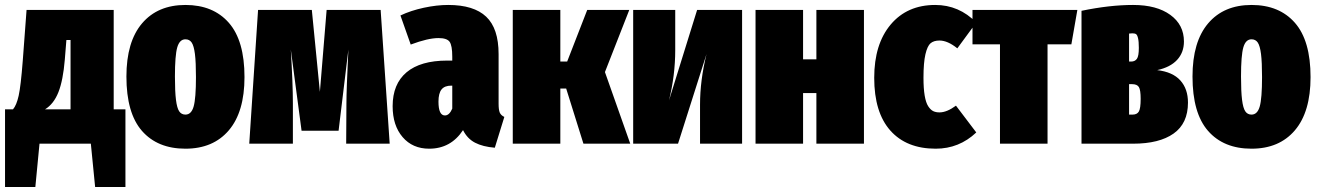

<svg xmlns="http://www.w3.org/2000/svg" viewBox="-25 -574 5269 767"><path d="M429.2 -137.2H476.1V172.9H355L337.9 0H132.8L116.2 172.9H-4.9V-137.2H26.9Q41 -153.3 49.6 -191.9Q58.1 -230.5 65.9 -331.1L81.1 -534.2H429.2ZM256.8 -137.2V-414.1H240.2L233.9 -335.9Q227.1 -253.4 208.5 -206.1Q189.9 -158.7 154.8 -137.2Z M951.7 -266.1Q951.7 -127 889.2 -53.5Q826.7 20 715.8 20Q604.5 20 542.2 -51Q480 -122.1 480 -268.1Q480 -407.2 542.5 -480.7Q605 -554.2 715.8 -554.2Q826.7 -554.2 889.2 -482.9Q951.7 -411.6 951.7 -266.1ZM715.8 -417Q692.4 -417 683.1 -384.8Q673.8 -352.5 673.8 -268.1Q673.8 -208 678 -175Q682.1 -142.1 690.9 -129.2Q699.7 -116.2 715.8 -116.2Q739.3 -116.2 748.5 -148.4Q757.8 -180.7 757.8 -266.1Q757.8 -325.7 753.7 -358.4Q749.5 -391.1 740.7 -404.1Q731.9 -417 715.8 -417Z M1495.6 -534.2 1531.7 0H1357.9L1358.9 -161.1Q1358.9 -213.9 1366.7 -376L1327.6 -51.8H1179.7L1136.7 -376Q1145 -239.7 1145 -161.1V0H970.7L1005.9 -534.2H1220.7L1252.9 -207L1279.8 -534.2Z M1966.8 -159.2Q1966.8 -135.3 1971.4 -124.3Q1976.1 -113.3 1989.7 -106.9L1951.7 16.1Q1903.8 12.2 1872.8 -3.9Q1841.8 -20 1824.7 -54.2Q1775.9 20 1689.5 20Q1623 20 1583.3 -26.4Q1543.5 -72.8 1543.5 -149.9Q1543.5 -238.3 1599.1 -285.2Q1654.8 -332 1761.7 -332H1781.7V-347.2Q1781.7 -392.6 1771 -407.2Q1760.3 -421.9 1726.6 -421.9Q1684.6 -421.9 1615.7 -396L1574.7 -512.2Q1615.7 -531.7 1667.7 -543Q1719.7 -554.2 1765.6 -554.2Q1867.7 -554.2 1917.2 -507.3Q1966.8 -460.4 1966.8 -357.9ZM1752.4 -112.8Q1770 -112.8 1781.7 -140.1V-231.9H1777.8Q1751 -231.9 1738.8 -216.6Q1726.6 -201.2 1726.6 -168Q1726.6 -112.8 1752.4 -112.8Z M2488.8 -534.2 2391.6 -286.1 2492.7 0H2305.7L2236.8 -220.2H2213.4V0H2023.4V-534.2H2213.4V-328.1H2240.7L2320.8 -534.2Z M2939.5 -534.2V0H2771.5V-155.8Q2771.5 -253.4 2797.4 -357.9L2683.6 0H2504.4V-534.2H2672.4V-374Q2672.4 -273.4 2647.5 -172.9L2759.8 -534.2Z M3236.3 0V-202.1H3183.1V0H2993.2V-534.2H3183.1V-336.9H3236.3V-534.2H3426.3V0Z M3710.9 -554.2Q3806.2 -554.2 3875 -483.9L3799.3 -380.9Q3760.7 -412.1 3728 -412.1Q3705.6 -412.1 3692.6 -401.4Q3679.7 -390.6 3671.9 -357.2Q3664.1 -323.7 3664.1 -263.2Q3664.1 -220.7 3668.9 -192.1Q3673.8 -163.6 3683.1 -149.4Q3692.4 -135.3 3702.9 -130.1Q3713.4 -125 3728 -125Q3757.3 -125 3793.9 -151.9L3875 -44.9Q3806.6 20 3712.9 20Q3596.2 20 3531.7 -52.5Q3467.3 -125 3467.3 -263.2Q3467.3 -397.9 3533.2 -476.1Q3599.1 -554.2 3710.9 -554.2Z M4278.8 -534.2 4254.9 -397H4159.7V0H3969.7V-397H3859.9V-534.2Z M4597.7 -293.9Q4659.7 -286.6 4690.2 -252.7Q4720.7 -218.8 4720.7 -164.1Q4720.7 -81.1 4663.3 -40.5Q4606 0 4501.5 0H4295.4V-530.8Q4407.7 -554.2 4501.5 -554.2Q4595.7 -554.2 4650.1 -514.6Q4704.6 -475.1 4704.6 -408.2Q4704.6 -364.3 4677.2 -334.7Q4649.9 -305.2 4597.7 -293.9ZM4498.5 -440.9Q4491.2 -440.9 4485.4 -439.9V-328.1H4493.7Q4508.8 -328.1 4516.6 -338.9Q4524.4 -349.6 4524.4 -382.8Q4524.4 -408.7 4521.2 -421.6Q4518.1 -434.6 4513.2 -437.7Q4508.3 -440.9 4498.5 -440.9ZM4499.5 -116.2Q4517.1 -116.2 4524.4 -128.4Q4531.7 -140.6 4531.7 -179.2Q4531.7 -214.4 4524.7 -226.1Q4517.6 -237.8 4497.6 -237.8H4485.4V-116.2Z M5210.4 -266.1Q5210.4 -127 5147.9 -53.5Q5085.4 20 4974.6 20Q4863.3 20 4801 -51Q4738.8 -122.1 4738.8 -268.1Q4738.8 -407.2 4801.3 -480.7Q4863.8 -554.2 4974.6 -554.2Q5085.4 -554.2 5147.9 -482.9Q5210.4 -411.6 5210.4 -266.1ZM4974.6 -417Q4951.2 -417 4941.9 -384.8Q4932.6 -352.5 4932.6 -268.1Q4932.6 -208 4936.8 -175Q4940.9 -142.1 4949.7 -129.2Q4958.5 -116.2 4974.6 -116.2Q4998 -116.2 5007.3 -148.4Q5016.6 -180.7 5016.6 -266.1Q5016.6 -325.7 5012.5 -358.4Q5008.3 -391.1 4999.5 -404.1Q4990.7 -417 4974.6 -417Z"/></svg>

Font: Fira Sans Compressed Heavy
Style: Regular
Weight: 900
Width: 1
Designer: Carrois Corporate & Edenspiekermann AG
Foundry: Carrois Corporate GbR & Edenspiekermann AG
Version: Version 4.203;PS 004.203;hotconv 1.0.88;makeotf.lib2.5.64775